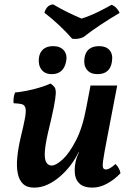

<svg xmlns="http://www.w3.org/2000/svg" viewBox="-20 -849 600 878"><path d="M136 9Q103 9 85 -8.5Q67 -26 61 -57Q55 -88 59 -129Q63 -170 74 -218Q88 -275 94 -307.5Q100 -340 96.5 -354.5Q93 -369 80 -372.5Q67 -376 42 -377Q41 -388 42.5 -401.5Q44 -415 49 -426Q72 -428 102.5 -434Q133 -440 162.5 -449Q192 -458 211 -467Q223 -459 229.5 -450Q236 -441 235 -420Q234 -399 225.5 -356.5Q217 -314 199 -240Q187 -187 185 -154.5Q183 -122 191.5 -107Q200 -92 216 -92Q236 -92 266.5 -120Q297 -148 327.5 -207Q358 -266 375 -359L394 -458H516L468 -208Q456 -146 452 -117.5Q448 -89 451.5 -81.5Q455 -74 465 -74Q481 -74 508 -99Q516 -92 522.5 -80.5Q529 -69 531 -57Q504 -28 470 -9.5Q436 9 403 9Q366 9 347 -6.5Q328 -22 323.5 -47.5Q319 -73 325 -105Q327 -116 331 -128Q335 -140 341 -153H339Q325 -123 303.5 -94.5Q282 -66 255 -42.5Q228 -19 198 -5Q168 9 136 9ZM217 -510Q185 -510 169.5 -531Q154 -552 158 -585Q162 -611 178.5 -624.5Q195 -638 223 -638Q256 -638 272.5 -618Q289 -598 282 -566Q270 -510 217 -510ZM426 -510Q394 -510 378 -529.5Q362 -549 366 -581Q373 -638 434 -638Q465 -638 481 -619.5Q497 -601 492 -568Q484 -510 426 -510ZM310 -672Q284 -702 251 -733Q218 -764 183 -791Q188 -807 197 -817Q206 -827 223 -829Q253 -811 287.5 -794Q322 -777 353 -764Q393 -777 427.5 -794Q462 -811 490 -827Q502 -823 512 -812.5Q522 -802 527 -790Q486 -766 442 -737Q398 -708 361 -679Q336 -668 310 -672Z"/></svg>

Font: Vollkorn SemiBold
Style: Italic
Weight: 600
Italic angle: -11°
Designer: Friedrich Althausen
Foundry: Friedrich Althausen
Version: Version 5.000